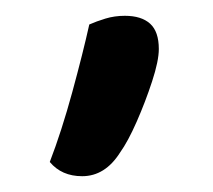

<svg xmlns="http://www.w3.org/2000/svg" viewBox="-20 -142 270 243"><path d="M84 81Q58 81 43 63Q58 24 71.5 -25.5Q85 -75 93 -111Q102 -115 113.5 -118.5Q125 -122 138 -122Q159 -122 170 -112Q181 -102 181 -80Q181 -65 172.5 -39Q164 -13 153 12Q142 37 132 51Q113 81 84 81Z"/></svg>

Font: Baloo Bhaijaan 2 Medium
Style: Regular
Weight: 500
Designer: Sanskriti Dholi, Noopur Datye and Ek Type
Foundry: Ek Type
Version: Version 1.701